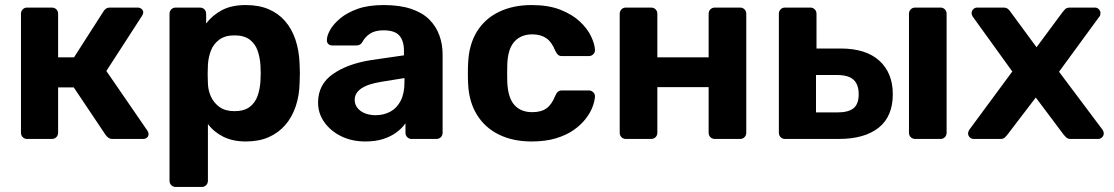

<svg xmlns="http://www.w3.org/2000/svg" viewBox="-20 -550 4408 760"><path d="M87 0Q77 0 70 -7Q63 -14 63 -25V-495Q63 -506 70 -513Q77 -520 87 -520H185Q196 -520 203 -513Q210 -506 210 -495V-323H273L389 -504Q392 -510 398.5 -515Q405 -520 416 -520H525Q534 -520 540.5 -514.5Q547 -509 547 -501Q547 -498 545.5 -494Q544 -490 542 -487L401 -269L564 -32Q568 -26 568 -19Q568 -11 562 -5.5Q556 0 547 0H426Q416 0 409.5 -4.5Q403 -9 398 -16L272 -204H210V-25Q210 -14 203 -7Q196 0 185 0Z M676 190Q665 190 658 183Q651 176 651 165V-495Q651 -506 658 -513Q665 -520 676 -520H771Q782 -520 789 -513Q796 -506 796 -495V-457Q820 -489 858 -509.5Q896 -530 953 -530Q1005 -530 1043.5 -513.5Q1082 -497 1108.5 -466.5Q1135 -436 1149.5 -393Q1164 -350 1166 -296Q1167 -277 1167 -260Q1167 -243 1166 -223Q1165 -172 1150.5 -129Q1136 -86 1109 -55Q1082 -24 1043.5 -7Q1005 10 953 10Q902 10 864.5 -8.5Q827 -27 803 -59V165Q803 176 796 183Q789 190 779 190ZM908 -110Q946 -110 968 -126.5Q990 -143 999.5 -170Q1009 -197 1011 -229Q1013 -260 1011 -291Q1009 -323 999.5 -350Q990 -377 968 -393.5Q946 -410 908 -410Q871 -410 848 -393Q825 -376 815 -350Q805 -324 803 -294Q802 -276 802 -257Q802 -238 803 -219Q804 -191 815.5 -166.5Q827 -142 849.5 -126Q872 -110 908 -110Z M1426 10Q1373 10 1331 -10.5Q1289 -31 1264 -66Q1239 -101 1239 -144Q1239 -215 1296.5 -256Q1354 -297 1448 -312L1579 -331V-349Q1579 -388 1561 -409Q1543 -430 1498 -430Q1465 -430 1445 -417Q1425 -404 1414 -383Q1406 -370 1391 -370H1296Q1285 -370 1279 -376.5Q1273 -383 1274 -392Q1274 -409 1287 -432Q1300 -455 1327 -477.5Q1354 -500 1396 -515Q1438 -530 1499 -530Q1562 -530 1607 -515Q1652 -500 1679 -473Q1706 -446 1719 -410.5Q1732 -375 1732 -334V-25Q1732 -14 1725 -7Q1718 0 1707 0H1609Q1599 0 1592 -7Q1585 -14 1585 -25V-62Q1572 -43 1550 -26.5Q1528 -10 1497.5 0Q1467 10 1426 10ZM1466 -94Q1499 -94 1525 -108Q1551 -122 1566 -151Q1581 -180 1581 -224V-241L1488 -226Q1434 -217 1409 -199Q1384 -181 1384 -155Q1384 -136 1395.5 -122Q1407 -108 1426 -101Q1445 -94 1466 -94Z M2084 10Q2011 10 1955.5 -17Q1900 -44 1868 -95.5Q1836 -147 1833 -219Q1832 -235 1832 -259.5Q1832 -284 1833 -300Q1836 -373 1867.5 -424.5Q1899 -476 1955 -503Q2011 -530 2084 -530Q2151 -530 2198 -511.5Q2245 -493 2275 -465Q2305 -437 2319.5 -406.5Q2334 -376 2335 -353Q2336 -343 2328.5 -335.5Q2321 -328 2311 -328H2204Q2194 -328 2188.5 -333.5Q2183 -339 2178 -349Q2164 -384 2142 -399Q2120 -414 2087 -414Q2042 -414 2016 -385Q1990 -356 1988 -295Q1987 -256 1988 -224Q1991 -162 2016.5 -134Q2042 -106 2087 -106Q2122 -106 2143 -121Q2164 -136 2178 -171Q2182 -181 2188 -186.5Q2194 -192 2204 -192H2311Q2321 -192 2328.5 -184.5Q2336 -177 2335 -167Q2334 -150 2325.5 -127Q2317 -104 2298.5 -80Q2280 -56 2251 -35.5Q2222 -15 2180.5 -2.5Q2139 10 2084 10Z M2457 0Q2447 0 2440 -7Q2433 -14 2433 -25V-495Q2433 -506 2440 -513Q2447 -520 2457 -520H2557Q2568 -520 2575 -513Q2582 -506 2582 -495V-323H2785V-495Q2785 -506 2792 -513Q2799 -520 2810 -520H2910Q2920 -520 2927 -513Q2934 -506 2934 -495V-25Q2934 -14 2927 -7Q2920 0 2910 0H2810Q2799 0 2792 -7Q2785 -14 2785 -25V-205H2582V-25Q2582 -14 2575 -7Q2568 0 2557 0Z M3087 0Q3077 0 3070 -7Q3063 -14 3063 -25V-495Q3063 -506 3070 -513Q3077 -520 3087 -520H3188Q3198 -520 3205 -513Q3212 -506 3212 -495V-358H3307Q3408 -358 3461 -309.5Q3514 -261 3514 -177Q3514 -89 3458 -44.5Q3402 0 3300 0ZM3210 -105H3294Q3338 -105 3358.5 -121.5Q3379 -138 3379 -177Q3379 -215 3359 -234Q3339 -253 3294 -253H3210ZM3603 0Q3592 0 3585 -7Q3578 -14 3578 -25V-495Q3578 -506 3585 -513Q3592 -520 3603 -520H3703Q3713 -520 3720 -513Q3727 -506 3727 -495V-25Q3727 -14 3720 -7Q3713 0 3703 0Z M3834 0Q3825 0 3818.5 -6.5Q3812 -13 3812 -22Q3812 -25 3813.5 -29.5Q3815 -34 3818 -38L3987 -267L3832 -482Q3829 -486 3827.5 -490Q3826 -494 3826 -498Q3826 -507 3832.5 -513.5Q3839 -520 3848 -520H3952Q3964 -520 3970.5 -514Q3977 -508 3980 -503L4083 -363L4186 -502Q4190 -507 4196 -513.5Q4202 -520 4215 -520H4314Q4323 -520 4329.5 -513.5Q4336 -507 4336 -498Q4336 -494 4335 -490Q4334 -486 4330 -482L4172 -266L4343 -38Q4346 -34 4347.5 -30Q4349 -26 4349 -22Q4349 -13 4342.5 -6.5Q4336 0 4327 0H4218Q4207 0 4201 -5.5Q4195 -11 4191 -16L4080 -164L3967 -16Q3964 -12 3958 -6Q3952 0 3940 0Z"/></svg>

Font: Rubik SemiBold
Style: Regular
Weight: 600
Designer: Hubert and Fischer
Foundry: Hubert and Fischer
Version: Version 2.300;gftools[0.9.30]